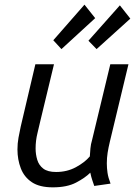

<svg xmlns="http://www.w3.org/2000/svg" viewBox="-20 -794 600 825"><path d="M207 11Q150 11 117 -11Q84 -33 69.5 -70.5Q55 -108 55 -152Q55 -178 59.5 -202.5Q64 -227 69 -250L132 -518H212L153 -273Q149 -254 141 -222Q133 -190 133 -156Q133 -131 140 -107.5Q147 -84 166 -69.5Q185 -55 221 -55Q268 -55 306 -75.5Q344 -96 366 -122Q367 -138 368.5 -156Q370 -174 376 -194L454 -518H532L452 -185Q446 -160 442.5 -138Q439 -116 439 -92Q439 -72 442 -51.5Q445 -31 455 -5L385 5Q381 -7 376.5 -20Q372 -33 368 -52Q346 -30 307 -9.5Q268 11 207 11ZM244 -583 209 -621 343 -774 389 -716ZM395 -583 360 -619 495 -771 540 -714Z"/></svg>

Font: Ubuntu Sans Mono
Style: Italic
Weight: 400
Italic angle: -13.5°
Monospace: yes
Designer: Dalton Maag Ltd
Foundry: Dalton Maag Ltd
Version: Version 1.006